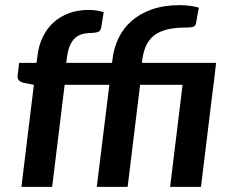

<svg xmlns="http://www.w3.org/2000/svg" viewBox="-20 -724 879 744"><path d="M63 0 111.3 -395.5 75.2 -402.3Q62 -404.8 54.2 -411.9Q46.4 -418.9 48.3 -432.1L54.2 -480.5H121.6L125 -506.8Q129.9 -548.3 146.2 -581.5Q162.6 -614.7 188.2 -637.7Q213.9 -660.6 248 -673.1Q282.2 -685.5 323.2 -685.5Q339.4 -685.5 353.5 -683.3Q367.7 -681.2 381.8 -676.8L372.1 -617.2Q369.6 -603 358.4 -599.6Q347.2 -596.2 333 -596.2Q314 -596.2 298.1 -591.6Q282.2 -586.9 270.5 -576.2Q258.8 -565.4 251 -547.6Q243.2 -529.8 239.7 -503.4L236.8 -480.5H414.1L416 -495.1Q421.4 -539.6 439.9 -577.6Q458.5 -615.7 491 -643.8Q523.4 -671.9 569.8 -688Q616.2 -704.1 677.2 -704.1Q695.8 -704.1 716.1 -701.4Q736.3 -698.7 750.5 -694.3L739.3 -632.8Q736.8 -621.6 726.1 -619.4Q715.3 -617.2 701.2 -617.2Q656.7 -617.2 626.2 -609.4Q595.7 -601.6 575.9 -585.7Q556.2 -569.8 545.7 -546.1Q535.2 -522.5 531.2 -491.2L529.8 -480.5H817.4L807.6 -395.5H807.1L758.8 0H639.2L687.5 -395.5H522.9L474.6 0H355L403.8 -395.5H230.5L182.1 0Z"/></svg>

Font: Carlito
Style: Bold Italic
Weight: 700
Italic angle: -7°
Designer: Lukasz Dziedzic
Foundry: tyPoland Lukasz Dziedzic
Version: Version 1.104